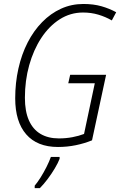

<svg xmlns="http://www.w3.org/2000/svg" viewBox="-20 -745 617 986"><path d="M277.8 9.8Q170.9 9.8 114.5 -55.2Q58.1 -120.1 58.1 -240.2Q58.1 -319.8 74.5 -392.8Q90.8 -465.8 121.8 -526.4Q152.8 -586.9 196.3 -631.3Q239.7 -675.8 293.2 -700.2Q346.7 -724.6 408.2 -724.6Q460 -724.6 501 -712.9Q542 -701.2 576.7 -682.1L554.2 -640.1Q522 -658.7 485.1 -669.7Q448.2 -680.7 406.2 -680.7Q341.3 -680.7 286.6 -645.8Q231.9 -610.8 191.9 -549.8Q151.9 -488.8 129.9 -409.9Q107.9 -331.1 107.9 -242.7Q107.9 -173.3 128.4 -127Q148.9 -80.6 188 -57.4Q227.1 -34.2 282.2 -34.2Q318.4 -34.2 351.8 -40.5Q385.3 -46.9 411.6 -57.1L466.8 -317.4H330.6L340.3 -360.8H524.9L452.6 -24.4Q413.1 -8.3 369.1 0.7Q325.2 9.8 277.8 9.8ZM158.2 221.2V208.5Q172.4 191.9 188.5 166.3Q204.6 140.6 218.8 112.5Q232.9 84.5 241.2 61H286.1V70.8Q277.8 92.3 261.2 120.1Q244.6 147.9 224.4 174.8Q204.1 201.7 184.6 221.2Z"/></svg>

Font: Open Sans SemiCondensed Light
Style: Italic
Weight: 300
Width: 4
Italic angle: -12°
Designer: Monotype Design Team
Foundry: Monotype Imaging Inc.
Version: Version 3.000